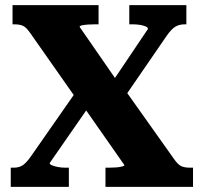

<svg xmlns="http://www.w3.org/2000/svg" viewBox="-20 -730 795 750"><path d="M29 -635V-710H365V-635H350Q337 -635 323 -634Q309 -633 300 -631Q291 -629 291 -625L446 -401L456 -396L659 -110Q674 -88 687 -81.5Q700 -75 722 -75H734V0H392V-75H407Q420 -75 433.5 -76Q447 -77 456.5 -79.5Q466 -82 466 -85L294 -331L284 -336L98 -601Q83 -623 70 -629Q57 -635 35 -635ZM22 0V-75H33Q55 -75 69.5 -85Q84 -95 102 -121L291 -392L351 -348L174 -93Q174 -88 183.5 -84Q193 -80 207 -77.5Q221 -75 234 -75H249V0ZM464 -347 412 -400 558 -617Q558 -623 548.5 -627Q539 -631 525.5 -633Q512 -635 498 -635H485V-710H708V-635H702Q680 -635 664.5 -625.5Q649 -616 631 -590Z"/></svg>

Font: Roboto Serif 20pt
Style: Bold
Weight: 700
Version: Version 1.008